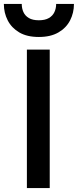

<svg xmlns="http://www.w3.org/2000/svg" viewBox="-48 -951 394 971"><path d="M88 0V-700H203.5V0ZM148.5 -764Q88.5 -764 49.5 -787Q10.5 -810 -9 -848Q-28.5 -886 -28.5 -931H62Q62 -908.5 70.5 -889.8Q79 -871 98 -859.8Q117 -848.5 148.5 -848.5Q180 -848.5 199.2 -859.8Q218.5 -871 227.2 -889.8Q236 -908.5 236 -931H326Q326 -886 306.5 -848Q287 -810 247.5 -787Q208 -764 148.5 -764Z"/></svg>

Font: Overpass SemiBold
Style: Regular
Weight: 600
Designer: Delve Withrington, Dave Bailey, Thomas Jockin
Foundry: Delve Fonts LLC
Version: Version 4.000